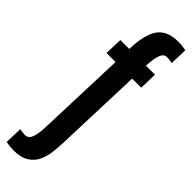

<svg xmlns="http://www.w3.org/2000/svg" viewBox="-337 -736 924 924"><g transform="rotate(45 125.0 -273.5)"><path d="M27.5 192Q78.5 192 107.8 173.2Q137 154.5 150.2 125.2Q163.5 96 167.5 62.5Q171.5 29 172.5 0L188.5 -456H250L253 -547H191.5Q194 -599.5 203.8 -623.8Q213.5 -648 234.5 -648Q240 -648 252 -646.5Q264 -645 270 -643.5L273 -733.5Q245 -739 221.5 -739Q146.5 -739 114 -695.2Q81.5 -651.5 77.5 -547H17L14 -456H75.5L59.5 0Q59 16.5 56.2 40.5Q53.5 64.5 44.5 82.8Q35.5 101 16 101Q10.5 101 -1.8 99.5Q-14 98 -20 96.5L-23 186.5Q4.5 192 27.5 192Z"/></g></svg>

Font: League Gothic SemiExpanded
Style: Regular
Weight: 400
Width: 6
Designer: The League of Moveable Type
Version: Version 1.600; ttfautohint (v1.8.3)